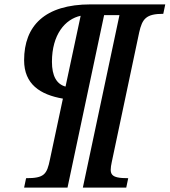

<svg xmlns="http://www.w3.org/2000/svg" viewBox="-20 -677 774 876"><path d="M556 179 565 136C483 136 478 119 490 62L615 -529C629 -591 646 -614 725 -614L734 -657H394C184 -657 90 -559 90 -402C90 -293 163 -245 267 -227L208 50C194 119 182 136 99 136L90 179H288L455 -608H525L358 179ZM279 -282C238 -293 217 -331 217 -395C217 -519 277 -590 348 -605Z"/></svg>

Font: STIX Two Text
Style: Bold Italic
Weight: 700
Italic angle: -12°
Designer: Ross Mills, John Hudson & Paul Hanslow, Tiro Typeworks Ltd; with prior portions MicroPress Inc. and Coen Hoffman, Elsevi
Foundry: Tiro Typeworks Ltd
Version: Version 2.13 b171